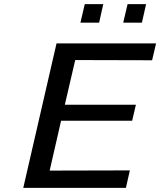

<svg xmlns="http://www.w3.org/2000/svg" viewBox="-20 -904 771 924"><path d="M367 -795 388 -884H477L457 -795ZM573 -795 594 -884H683L663 -795ZM92 0 252 -695H731L712 -614L342 -615L292 -400H634L616 -323H274L219 -83L605 -84L586 0Z"/></svg>

Font: Coval
Style: Italic
Weight: 400
Foundry: Context Ltd
Version: Version 001.000